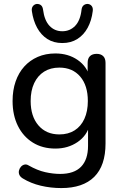

<svg xmlns="http://www.w3.org/2000/svg" viewBox="-20 -768 630 977"><path d="M292 189Q238 189 187.5 177Q137 165 96 140Q83 132 78.5 121.5Q74 111 76.5 100Q79 89 86.5 80.5Q94 72 104.5 69.5Q115 67 126 74Q170 99 210 108Q250 117 286 117Q357 117 392.5 80.5Q428 44 428 -26V-134H437Q423 -78 374.5 -45Q326 -12 262 -12Q196 -12 147 -42.5Q98 -73 71 -127.5Q44 -182 44 -254Q44 -309 59.5 -353.5Q75 -398 103.5 -429.5Q132 -461 172 -478.5Q212 -496 262 -496Q327 -496 375 -463Q423 -430 437 -374L426 -360V-448Q426 -471 438 -482.5Q450 -494 472 -494Q493 -494 505 -482.5Q517 -471 517 -448V-38Q517 75 459.5 132Q402 189 292 189ZM282 -84Q327 -84 359.5 -104.5Q392 -125 409.5 -163.5Q427 -202 427 -254Q427 -333 388 -378.5Q349 -424 282 -424Q237 -424 204.5 -403.5Q172 -383 154 -345Q136 -307 136 -254Q136 -176 175.5 -130Q215 -84 282 -84ZM297 -549Q253 -549 221 -569.5Q189 -590 169 -626.5Q149 -663 142 -712Q140 -728 148 -737.5Q156 -747 168 -748Q181 -748 189 -741Q197 -734 199 -719Q206 -664 232 -636.5Q258 -609 297 -609Q336 -609 362.5 -636.5Q389 -664 395 -719Q397 -734 405.5 -741Q414 -748 426 -748Q439 -747 446.5 -737.5Q454 -728 452 -712Q446 -663 426 -626.5Q406 -590 373.5 -569.5Q341 -549 297 -549Z"/></svg>

Font: Nunito Medium
Style: Regular
Weight: 500
Designer: Vernon Adams
Foundry: Vernon Adams
Version: Version 3.601